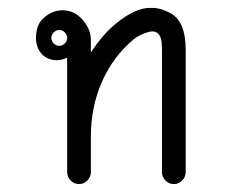

<svg xmlns="http://www.w3.org/2000/svg" viewBox="-20 -466 580 486"><path d="M144 -384Q138 -390 130 -390Q122 -390 116 -384Q110 -378 110 -370Q110 -362 116 -356Q122 -350 130 -350Q138 -350 144 -356Q150 -362 150 -370Q150 -378 144 -384ZM210 -333Q240 -379 273 -406Q322 -446 359 -446H369Q388 -445 409 -434Q450 -414 450 -340V-30Q450 -18 441 -9Q432 0 420 0Q408 0 399 -9Q390 -18 390 -30V-340Q390 -364 386 -372Q378 -391 356 -385Q334 -379 319 -367Q267 -324 238.5 -260Q210 -196 210 -120V-30Q210 -18 201 -9Q192 0 180 0Q168 0 159 -9Q150 -18 150 -30V-320Q129 -310 109 -315.5Q89 -321 79 -338.5Q69 -356 71.5 -379.5Q74 -403 86 -416Q109 -440 138.5 -440Q168 -440 189 -416Q210 -392 210 -365Z"/></svg>

Font: SOV_Station
Style: Book
Weight: 400
Version: Version 1.00